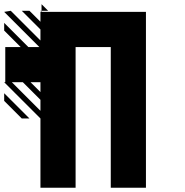

<svg xmlns="http://www.w3.org/2000/svg" viewBox="-25 -723 879 910"><path d="M78.1 -161.5 -5.2 -244.8V-281.2L114.6 -161.5ZM171.9 -671.9V-666.7L166.7 -671.9ZM171.9 -671.9H203.1L171.9 -703.1ZM500 166.7V-500H333.3V166.7H166.7V-161.5L-5.2 -333.3H0V-500H72.9L-5.2 -578.1V-614.6L109.4 -500H161.5L-5.2 -666.7L26 -671.9L166.7 -531.2V-583.3L78.1 -671.9H114.6L166.7 -619.8V-666.7H666.7V166.7ZM166.7 -197.9V-250L83.3 -333.3H31.2ZM166.7 -286.5V-333.3H119.8Z"/></svg>

Font: 0xA000-Monochrome
Style: Monochrome
Weight: 400
Version: Version 0.1